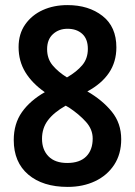

<svg xmlns="http://www.w3.org/2000/svg" viewBox="-20 -815 530 754"><path d="M245 -795Q328 -795 382.5 -752.5Q437 -710 437 -629Q437 -572 408 -529Q379 -486 323 -456Q382 -422 419 -376.5Q456 -331 456 -268Q456 -210 428.5 -168Q401 -126 353.5 -103.5Q306 -81 246 -81Q148 -81 91 -129.5Q34 -178 34 -265Q34 -329 66 -374.5Q98 -420 156 -453Q106 -488 79.5 -531.5Q53 -575 53 -630Q53 -682 79 -719Q105 -756 148 -775.5Q191 -795 245 -795ZM245 -702Q211 -702 188 -681Q165 -660 165 -622Q165 -584 187 -558Q209 -532 243 -511Q281 -533 303 -559Q325 -585 325 -623Q325 -662 303 -682Q281 -702 245 -702ZM145 -270Q145 -227 170.5 -201Q196 -175 244 -175Q293 -175 318.5 -200.5Q344 -226 344 -271Q344 -307 317.5 -336.5Q291 -366 252 -392L238 -400Q192 -374 168.5 -343Q145 -312 145 -270Z"/></svg>

Font: Noto Sans Kannada UI Condensed SemiBold
Style: Regular
Weight: 600
Width: 3
Designer: Jelle Bosma - Monotype Design Team
Foundry: Monotype Imaging Inc.
Version: Version 2.005; ttfautohint (v1.8.4.7-5d5b)